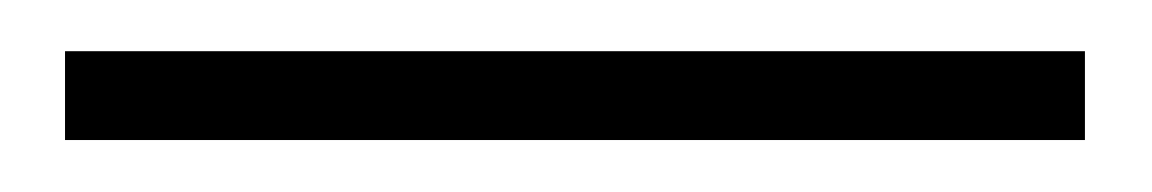

<svg xmlns="http://www.w3.org/2000/svg" viewBox="-20 -20 450 75"><path d="M403.8 34.7H5.4V0H403.8Z"/></svg>

Font: Robert Sans ExtraLight
Style: Regular
Weight: 250
Designer: Christian Robertson (extended by Adam Twardoch)
Foundry: Google
Version: Version 12.135;April 2, 2019;FontCreator 11.5.0.2425 64-bit;